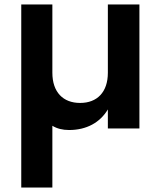

<svg xmlns="http://www.w3.org/2000/svg" viewBox="-20 -574 718 858"><path d="M214 264V-12C235 1 260 7 289 7C366 7 427 -26 462 -85V0H603V-554H462V-249C462 -162 414 -114 338 -114C262 -114 214 -162 214 -249V-554H75V264Z"/></svg>

Font: Poppins SemiBold
Style: Regular
Weight: 600
Designer: Ninad Kale (Devanagari), Jonny Pinhorn (Latin)
Foundry: Indian Type Foundry
Version: 4.004